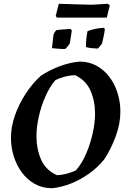

<svg xmlns="http://www.w3.org/2000/svg" viewBox="-20 -984 673 1016"><path d="M256 12Q205 12 164.5 -10.5Q124 -33 96 -71Q68 -109 53 -156.5Q38 -204 38 -255Q38 -312 58.5 -371.5Q79 -431 114.5 -486Q150 -541 196 -583Q241 -613 296 -633.5Q351 -654 402 -658Q452 -658 492 -635.5Q532 -613 560 -575.5Q588 -538 602.5 -490.5Q617 -443 617 -393Q617 -329 592 -261.5Q567 -194 531 -140Q498 -99 453 -66.5Q408 -34 357 -13.5Q306 7 256 12ZM281 -57Q308 -58 337 -66Q366 -74 382 -83Q413 -118 435.5 -170Q458 -222 470.5 -278.5Q483 -335 483 -383Q483 -449 459 -504Q435 -559 378 -586Q351 -586 320.5 -577.5Q290 -569 273 -560Q243 -525 220.5 -474Q198 -423 185.5 -367.5Q173 -312 173 -264Q173 -195 197.5 -139.5Q222 -84 281 -57ZM435 -735Q434 -755 437 -780Q440 -805 443 -819Q480 -834 529 -837L535 -830Q532 -806 526.5 -782.5Q521 -759 520 -754Q517 -749 509.5 -740Q502 -731 498 -727Q488 -727 467 -729Q446 -731 435 -735ZM255 -729 263 -800Q268 -813 277 -824Q287 -826 310.5 -828Q334 -830 353 -831L360 -823Q359 -814 356.5 -799Q354 -784 352 -770.5Q350 -757 349 -753Q346 -748 337.5 -738Q329 -728 325 -725Q313 -724 291 -726Q269 -728 255 -729ZM281 -891 275 -900 291 -964Q317 -963 352 -962Q387 -961 419 -960Q451 -959 468 -959L550 -964L561 -956L545 -891Z"/></svg>

Font: Labrada SemiBold
Style: Italic
Weight: 600
Italic angle: -7°
Designer: Mercedes Jáuregui
Foundry: Omnibus-Type Team
Version: Version 1.000; ttfautohint (v1.8.4.7-5d5b)